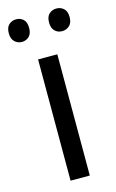

<svg xmlns="http://www.w3.org/2000/svg" viewBox="-128 -773 497 820"><g transform="rotate(-15 120.5 -363.0)"><path d="M163 0H78V-536H163ZM-14 -676Q-14 -702 -0.5 -714Q13 -726 31 -726Q50 -726 63 -714Q76 -702 76 -676Q76 -651 63 -638.5Q50 -626 31 -626Q13 -626 -0.5 -638.5Q-14 -651 -14 -676ZM164 -676Q164 -702 177.5 -714Q191 -726 209 -726Q228 -726 241.5 -714Q255 -702 255 -676Q255 -651 241.5 -638.5Q228 -626 209 -626Q190 -626 177 -638.5Q164 -651 164 -676Z"/></g></svg>

Font: Noto Sans Arabic SemiCondensed
Style: Regular
Weight: 400
Width: 4
Designer: Monotype Design Team, Nadine Chahine, Nizar Qandah and Khaled Hosny
Foundry: Monotype Imaging Inc.
Version: Version 2.012